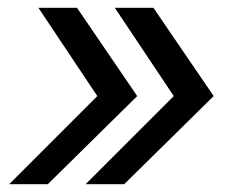

<svg xmlns="http://www.w3.org/2000/svg" viewBox="-20 -548 616 498"><path d="M3.9 -70.3 232.4 -298.8 79.6 -527.8H179.7L335.9 -298.8L104 -70.3ZM202.1 -70.3 430.7 -298.8 277.8 -527.8H377.9L534.2 -298.8L302.2 -70.3Z"/></svg>

Font: Inter 16pt
Style: Italic
Weight: 400
Italic angle: -9.3988°
Version: Version 4.001;git-66647c0bb